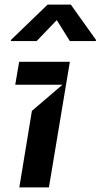

<svg xmlns="http://www.w3.org/2000/svg" viewBox="-20 -814 437 834"><path d="M396.3 -635.7 397 -640.6 287.6 -794H186.8L27.7 -640.6L27 -635.7H139.2L226.6 -726.6L283.4 -635.7ZM192.5 0 283.4 -545.5H63.2L46.2 -446H251.4L118.6 -332.4L63.9 0Z"/></svg>

Font: Riot Sans 2.0
Style: Bold Italic
Weight: 600
Italic angle: -9.39999°
Designer: Rasmus Andersson
Foundry: rsms
Version: Version 3.006;hotconv 1.0.109;makeotfexe 2.5.65596